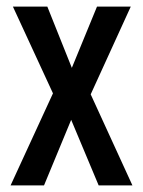

<svg xmlns="http://www.w3.org/2000/svg" viewBox="-20 -560 431 580"><path d="M140 -278 12 0H113L195 -198L278 0H380L254 -275L375 -540H273L197 -355L123 -540H19Z"/></svg>

Font: Noto Sans Myanmar UI ExtraCondensed Medium
Style: Regular
Weight: 500
Width: 2
Designer: Monotype Design Team
Foundry: Monotype Imaging Inc.
Version: Version 2.103